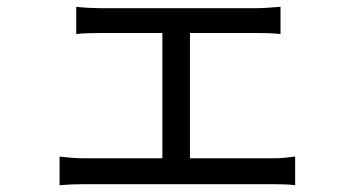

<svg xmlns="http://www.w3.org/2000/svg" viewBox="-20 -537 1040 564"><path d="M155 7V-77Q172 -75 191 -73.5Q210 -72 227 -72H457V-440H273Q261 -440 240.5 -439.5Q220 -439 204 -437V-517Q220 -515 240.5 -514Q261 -513 273 -513H733Q752 -513 770 -514.5Q788 -516 804 -517V-437Q788 -439 769 -439.5Q750 -440 733 -440H538V-72H780Q798 -72 815 -73.5Q832 -75 847 -77V7Q832 5 812 4.5Q792 4 780 4H227Q191 4 155 7Z"/></svg>

Font: Chocolate Classical Sans
Style: Regular
Weight: 400
Designer: 田海東、宇文滿月
Foundry: Moonlit Owen
Version: Version 1.001